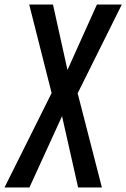

<svg xmlns="http://www.w3.org/2000/svg" viewBox="-60 -798 558 848"><path d="M285 30H390L283 -386L478 -778H368L238 -489L174 -778H69L168 -387L-40 30H70L214 -285Z"/></svg>

Font: Smiley Sans Oblique
Style: Regular
Weight: 400
Italic angle: -8°
Designer: oooooohmygosh, Nagisa Chen, Janine Sui, Heda Shi, Jian Li
Foundry: atelierAnchor
Version: Version 2.0.1